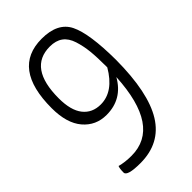

<svg xmlns="http://www.w3.org/2000/svg" viewBox="-217 -687 867 867"><g transform="rotate(-45 216.5 -253.5)"><path d="M226 -610Q328 -610 361.5 -542Q395 -474 396 -305Q395 -97 333 3Q271 103 144 103Q60 103 60 79Q60 54 65 42Q97 51 139 51Q326 51 342 -249Q291 -159 190 -159Q122 -159 79 -209.5Q36 -260 36 -356Q36 -610 226 -610ZM205 -211Q287 -211 344 -309V-312Q344 -373 340 -412.5Q336 -452 324.5 -488Q313 -524 289 -541.5Q265 -559 227 -559Q90 -559 90 -365Q90 -288 120.5 -249.5Q151 -211 205 -211Z"/></g></svg>

Font: Yanone Kaffeesatz Light
Style: Regular
Weight: 300
Designer: Yanone (Cyrillic: Daniel Pouzeot)
Foundry: Yanone
Version: Version 1.003;PS 001.003;hotconv 1.0.88;makeotf.lib2.5.64775